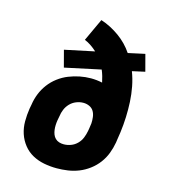

<svg xmlns="http://www.w3.org/2000/svg" viewBox="-110 -824 821 922"><g transform="rotate(15 300.0 -363.5)"><path d="M256 8Q224 8 193 2Q162 -4 135.5 -18.5Q109 -33 90 -57Q71 -81 61.5 -110Q52 -139 52 -171Q52 -203 57 -235L61 -256Q65 -284 75.5 -310.5Q86 -337 103.5 -360.5Q121 -384 145 -402Q169 -420 195.5 -430.5Q222 -441 249.5 -446.5Q277 -452 305 -452Q319 -452 333 -450.5Q347 -449 361 -446Q358 -461 353.5 -476.5Q349 -492 343 -506L165 -468L143 -551L290 -582Q276 -595 260.5 -605.5Q245 -616 228 -623L280 -735Q305 -727 328 -715Q351 -703 372 -688Q393 -673 411 -654.5Q429 -636 443 -615L526 -633L548 -550L485 -536Q498 -502 505 -465.5Q512 -429 514 -391.5Q516 -354 514.5 -315.5Q513 -277 508 -239Q507 -231 505.5 -222.5Q504 -214 503 -206L500 -185Q495 -157 485 -130.5Q475 -104 457.5 -80.5Q440 -57 416 -39Q392 -21 365.5 -10.5Q339 0 311 4Q283 8 256 8ZM259 -112Q277 -112 294.5 -118.5Q312 -125 325.5 -138.5Q339 -152 346 -169.5Q353 -187 356 -204L358 -215Q359 -222 360 -229Q361 -236 362 -243Q363 -259 361 -275Q359 -291 351.5 -303.5Q344 -316 330 -322.5Q316 -329 300 -329Q282 -329 264.5 -322Q247 -315 234 -301.5Q221 -288 214 -271Q207 -254 205 -237L201 -216Q199 -204 198.5 -191.5Q198 -179 199.5 -167.5Q201 -156 205 -145.5Q209 -135 217 -127Q225 -119 236 -115.5Q247 -112 259 -112Z"/></g></svg>

Font: Iosevka Curly Slab HvEx
Style: Italic
Weight: 900
Width: 7
Italic angle: -9°
Monospace: yes
Designer: Belleve Invis
Foundry: Belleve Invis
Version: Version 11.1.0; ttfautohint (v1.8.3)